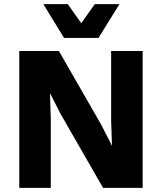

<svg xmlns="http://www.w3.org/2000/svg" viewBox="-20 -906 781 926"><path d="M556 -886H437L372 -794L307 -886H189L289 -723H455ZM668 -660H516V-327L520 -205H519L469 -303L264 -660H73V0H225V-333L221 -455H222L272 -357L477 0H668Z"/></svg>

Font: Work Sans
Style: Bold
Weight: 700
Designer: Wei Huang
Foundry: Wei Huang
Version: Version 2.012